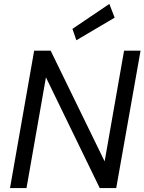

<svg xmlns="http://www.w3.org/2000/svg" viewBox="-20 -958 736 978"><path d="M31 0 154 -700H238L513 -136L612 -700H696L572 0H488L214 -564L115 0ZM369 -753 349 -811 537 -938 564 -868Z"/></svg>

Font: DM Sans 12pt
Style: Italic
Weight: 400
Italic angle: -10°
Version: Version 4.004;gftools[0.9.30]